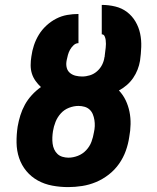

<svg xmlns="http://www.w3.org/2000/svg" viewBox="-20 -755 640 783"><path d="M258 8Q225 8 193 2Q161 -4 134 -19Q107 -34 87.5 -57.5Q68 -81 58 -110.5Q48 -140 47.5 -173Q47 -206 52 -239Q56 -262 63 -284.5Q70 -307 81.5 -328Q93 -349 110 -367.5Q127 -386 147 -400Q135 -411 125 -425Q115 -439 110 -455Q105 -471 105 -489Q105 -507 108 -525Q111 -548 118.5 -570.5Q126 -593 138.5 -613.5Q151 -634 169.5 -651Q188 -668 209.5 -679Q231 -690 254 -694Q277 -698 300 -698V-579Q289 -579 280 -570.5Q271 -562 265.5 -552Q260 -542 257 -531Q254 -520 252 -510Q252 -508 251.5 -506.5Q251 -505 251 -504Q249 -490 252.5 -477.5Q256 -465 266 -457Q276 -449 289 -446Q302 -443 315 -443Q331 -443 347 -448Q363 -453 376 -464.5Q389 -476 396.5 -491Q404 -506 406 -522Q407 -523 407 -524.5Q407 -526 407 -527Q408 -536 409 -544Q410 -552 411 -560Q412 -568 412 -576Q412 -584 411 -592Q410 -600 406.5 -607.5Q403 -615 395 -615V-735Q423 -735 450 -728.5Q477 -722 498 -706Q519 -690 532.5 -667Q546 -644 551.5 -618Q557 -592 556 -563.5Q555 -535 551 -507Q548 -489 541 -471Q534 -453 523 -437Q512 -421 497 -408Q482 -395 465 -386Q482 -368 492.5 -346Q503 -324 508 -299.5Q513 -275 512.5 -248.5Q512 -222 507 -196Q503 -168 493 -140Q483 -112 465.5 -87Q448 -62 423.5 -43Q399 -24 371.5 -12.5Q344 -1 315 3.5Q286 8 258 8ZM259 -112Q278 -112 297.5 -119.5Q317 -127 331.5 -142.5Q346 -158 353 -177Q360 -196 363 -215Q366 -228 366.5 -240.5Q367 -253 365 -265.5Q363 -278 358.5 -289Q354 -300 345.5 -308Q337 -316 325 -319.5Q313 -323 300 -323Q281 -323 261.5 -315.5Q242 -308 228 -292.5Q214 -277 206.5 -258Q199 -239 196 -220Q194 -207 193.5 -194.5Q193 -182 194.5 -169.5Q196 -157 201 -146Q206 -135 214.5 -127Q223 -119 235 -115.5Q247 -112 259 -112Z"/></svg>

Font: Iosevka SS04 Heavy Extended
Style: Italic
Weight: 900
Width: 7
Italic angle: -9°
Monospace: yes
Designer: Belleve Invis
Foundry: Belleve Invis
Version: Version 19.0.0; ttfautohint (v1.8.4)